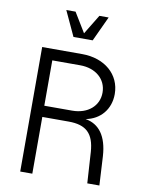

<svg xmlns="http://www.w3.org/2000/svg" viewBox="-99 -994 807 1063"><g transform="rotate(10 304.5 -462.5)"><path d="M90 0H158V-319H306C405 -319 449 -277 456 -175L467 0H535L526 -164C519 -274 474 -336 396 -349C477 -364 531 -427 531 -513C531 -623 442 -700 315 -700H90ZM315 -382H158V-637H315C402 -637 463 -585 463 -509C463 -434 402 -382 315 -382ZM251 -785H359L424 -925H372L305 -815L238 -925H186Z"/></g></svg>

Font: Uncut Sans Book
Style: Regular
Weight: 350
Designer: Kasper Nordkvist
Foundry: UNCUT.wtf
Version: Version 1.304;Glyphs 3.2 (3246)